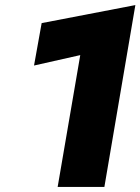

<svg xmlns="http://www.w3.org/2000/svg" viewBox="-20 -736 553 756"><path d="M114 -478 296 -519 207 0H391L513 -716L144 -645Z"/></svg>

Font: Jost ExtraBold
Style: Italic
Weight: 800
Italic angle: -5°
Version: Version 3.710